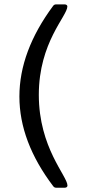

<svg xmlns="http://www.w3.org/2000/svg" viewBox="-20 -686 395 874"><path d="M235.8 168.5H274.9C282.7 168.5 287.1 164.1 287.1 158.7C287.1 115.2 156.7 -12.7 156.7 -254.4C156.7 -493.7 286.6 -612.8 286.6 -656.7C286.6 -661.6 282.2 -666 274.4 -666H235.8C230.5 -666 226.1 -664.6 222.2 -659.7C119.6 -521.5 68.3 -383.8 68.3 -246.6C68.3 -109.9 119.6 26.4 222.2 161.6C226.1 166.5 230 168.5 235.8 168.5Z"/></svg>

Font: Pfont
Style: Regular
Weight: 400
Designer: Damoon Khanjanzadeh
Foundry: pfont
Version: Version 1.000;PS 000.300;hotconv 1.0.88;makeotf.lib2.5.64775